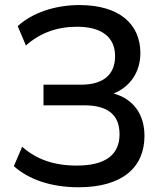

<svg xmlns="http://www.w3.org/2000/svg" viewBox="-20 -749 663 778"><path d="M298.3 9.8C476.6 9.8 565.4 -71.3 565.4 -198.2C565.4 -287.1 519.5 -348.1 440.4 -370.1C507.3 -397 548.8 -457 548.8 -534.2C548.8 -651.4 463.4 -728.5 302.2 -728.5C201.7 -728.5 110.4 -696.8 51.8 -643.1L85 -564.5C142.1 -615.7 211.4 -640.6 292 -640.6C395.5 -640.6 446.3 -595.7 446.3 -522C446.3 -446.8 399.4 -405.8 307.6 -405.8H156.2V-322.3H320.3C417 -322.3 464.4 -283.7 464.4 -205.1C464.4 -121.6 407.2 -78.1 291 -78.1C198.7 -78.1 127.9 -103 69.8 -154.3L36.1 -75.7C95.7 -22.5 185.1 9.8 298.3 9.8Z"/></svg>

Font: Winston
Style: Regular
Weight: 400
Designer: Vernon Adams, Kim Jin-seong, David Berlow, Cristiano Sobral
Foundry: The Winston Project Authors
Version: Version 3.004